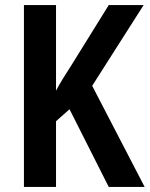

<svg xmlns="http://www.w3.org/2000/svg" viewBox="-20 -734 588 754"><path d="M548 0H407L253 -305L200 -258V0H74V-714H200V-378Q211 -399 227 -425Q243 -451 263 -482L407 -714H544L342 -397Z"/></svg>

Font: Noto Sans Bengali Condensed SemiBold
Style: Regular
Weight: 600
Width: 3
Designer: Joana Ranito - Universal Thirst; Jelle Bosma - Monotype Design Team
Foundry: Universal Thirst ehf.
Version: Version 3.000; ttfautohint (v1.8.4.7-5d5b)